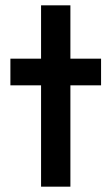

<svg xmlns="http://www.w3.org/2000/svg" viewBox="-20 -700 418 720"><path d="M134 0V-680H244V0ZM19 -380V-480H359V-380Z"/></svg>

Font: Outfit Thin Medium
Style: Regular
Weight: 500
Version: Version 1.100;gftools[0.9.27]